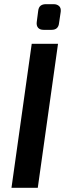

<svg xmlns="http://www.w3.org/2000/svg" viewBox="-20 -900 319 920"><path d="M258 -690 161 0H35L132 -690ZM237 -880Q253 -880 263 -871Q273 -862 271 -844L263 -790Q260 -757 227 -757H189Q171 -757 162.5 -767Q154 -777 156 -794L163 -848Q165 -865 174.5 -872.5Q184 -880 200 -880Z"/></svg>

Font: Exo 2 SemiBold
Style: Italic
Weight: 600
Italic angle: -8°
Designer: Natanael Gama
Foundry: Natanael Gama
Version: Version 2.010